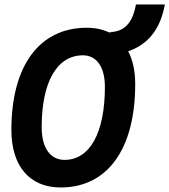

<svg xmlns="http://www.w3.org/2000/svg" viewBox="-20 -827 756 857"><path d="M250.5 9.8C460 9.8 583.5 -161.6 583.5 -451.7C583.5 -509.8 572.8 -559.1 552.2 -598.1C642.1 -628.9 696.3 -698.2 715.8 -807.1H586.9C574.7 -736.3 543.5 -694.3 492.2 -686L467.3 -682.1C438.5 -695.8 405.3 -703.1 367.2 -703.1C155.8 -703.1 30.8 -533.7 30.8 -247.1C30.8 -85.4 112.3 9.8 250.5 9.8ZM268.1 -113.3C204.1 -113.3 166 -167.5 166 -259.3C166 -460.9 234.4 -580.1 350.1 -580.1C411.6 -580.1 448.2 -527.8 448.2 -439.5C448.2 -234.4 381.3 -113.3 268.1 -113.3Z"/></svg>

Font: Cascadia Mono NF
Style: Bold Italic
Weight: 700
Italic angle: -10°
Monospace: yes
Designer: Aaron Bell
Foundry: Saja Typeworks
Version: Version 2404.023